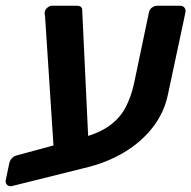

<svg xmlns="http://www.w3.org/2000/svg" viewBox="-36 -591 666 668"><path d="M7 56Q-4 59 -11 52.5Q-18 46 -16 36L-4 -22Q-2 -32 4.5 -39.5Q11 -47 21 -50L250 -112Q310 -128 346 -154.5Q382 -181 401 -217.5Q420 -254 430 -299L482 -547Q484 -558 492.5 -564.5Q501 -571 512 -571H590Q601 -571 606 -564Q611 -557 609 -547L548 -261Q535 -199 495.5 -148Q456 -97 395 -60.5Q334 -24 256 -6ZM154 -24 121 -531Q120 -539 119.5 -543Q119 -547 120 -551Q122 -559 129.5 -565Q137 -571 145 -571H231Q250 -571 250 -556L274 -47Z"/></svg>

Font: Rubik Medium
Style: Italic
Weight: 500
Italic angle: -12°
Designer: Hubert and Fischer
Foundry: Hubert and Fischer
Version: Version 2.300;gftools[0.9.30]